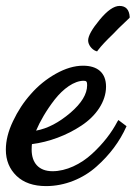

<svg xmlns="http://www.w3.org/2000/svg" viewBox="-37 -590 462 654"><path d="M85.9 -145C99.1 -176.3 120.6 -213.9 149.4 -251C178.2 -287.6 215.3 -314.9 248 -314.9C257.8 -314.9 259.8 -311.5 259.8 -299.8C259.8 -269.5 240.7 -238.3 202.6 -205.6C164.1 -172.9 125.5 -152.3 85.9 -145ZM362.8 -175.8C343.8 -139.2 314.5 -100.6 276.4 -65.9C238.3 -30.8 188.5 -6.8 142.1 -6.8C93.8 -6.8 70.8 -36.6 70.8 -80.1C70.8 -88.9 71.3 -95.2 71.8 -99.1C129.9 -106.4 190.4 -128.9 240.2 -162.1C290 -194.8 324.2 -243.7 324.2 -294.9C324.2 -342.3 294.9 -366.2 246.1 -366.2C216.3 -366.2 185.5 -356.9 153.3 -338.9C121.1 -320.8 92.8 -297.9 68.4 -270C43.5 -242.2 23.4 -211.4 7.3 -177.2C-9.3 -142.6 -17.1 -110.4 -17.1 -80.1C-17.1 -43.9 -4.9 -14.2 19.5 9.3C43.5 32.2 77.1 43.9 120.1 43.9C184.1 43.9 246.1 18.1 291.5 -22.5C336.9 -62.5 371.1 -108.9 393.1 -158.2L394 -160.2L366.2 -181.2ZM295.9 -418C307.6 -433.6 325.2 -452.1 348.1 -474.1C355.5 -482.4 374 -501 403.8 -528.8L404.8 -530.8V-532.2C403.3 -557.1 391.6 -569.8 370.1 -569.8C351.1 -569.8 328.6 -554.2 302.7 -522.9C276.4 -491.2 263.2 -467.8 263.2 -452.1C263.2 -438.5 274.4 -421.9 290 -416L293.9 -415Z"/></svg>

Font: Dancing Script
Style: Regular
Weight: 800
Designer: Pablo Impallari
Foundry: Pablo Impallari
Version: Version 2.001